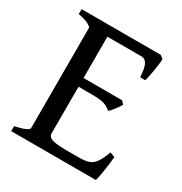

<svg xmlns="http://www.w3.org/2000/svg" viewBox="-144 -702 768 810"><g transform="rotate(30 240.5 -297.0)"><path d="M423.8 -581.5Q422.9 -565.4 419.7 -543.5Q416.5 -521.5 412.6 -501.2Q408.7 -481 404.8 -468.8H379.9Q377.9 -512.2 368.4 -530Q358.9 -547.9 341.8 -547.9H150.4L164.1 -594.2H407.7ZM376 -332.5Q368.2 -319.3 355.7 -302.5Q343.3 -285.6 333 -278.3Q318.8 -292.5 299.3 -298.3Q279.8 -304.2 240.7 -304.2H144L154.3 -346.7H362.8ZM454.1 -122.6Q450.7 -82 444.8 -48.1Q439 -14.2 435.1 0H22.5V-23.9Q54.2 -30.8 71.5 -38.6Q88.9 -46.4 88.9 -52.7V-541Q88.9 -546.4 72.5 -555.2Q56.2 -564 22.5 -570.3V-594.2H242.7V-570.3Q211.4 -566.9 193.1 -562.5Q174.8 -558.1 174.8 -551.3V-76.2Q174.8 -67.4 181.6 -60.5Q188.5 -53.7 208.7 -50Q229 -46.4 270 -46.4H326.2Q355 -46.4 373 -52.5Q391.1 -58.6 404.1 -76.9Q417 -95.2 430.2 -131.8Z"/></g></svg>

Font: Namdhinggo
Style: Regular
Weight: 400
Designer: Victor Gaultney
Foundry: SIL International
Version: Version 3.001